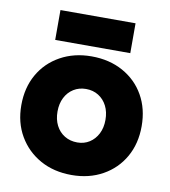

<svg xmlns="http://www.w3.org/2000/svg" viewBox="-79 -755 741 836"><g transform="rotate(10 291.0 -337.5)"><path d="M293 12Q214 12 154 -21.5Q94 -55 59.5 -114Q25 -173 25 -250Q25 -327 58.5 -386Q92 -445 152.5 -478.5Q213 -512 290 -512Q369 -512 429.5 -478.5Q490 -445 523.5 -386Q557 -327 557 -250Q557 -173 523.5 -114Q490 -55 430 -21.5Q370 12 293 12ZM293 -132Q323 -132 346.5 -147Q370 -162 383.5 -188.5Q397 -215 397 -250Q397 -285 383.5 -311.5Q370 -338 346 -353Q322 -368 291 -368Q260 -368 236 -353Q212 -338 198.5 -311.5Q185 -285 185 -250Q185 -215 198.5 -188.5Q212 -162 236.5 -147Q261 -132 293 -132ZM121 -555V-687H453V-555Z"/></g></svg>

Font: Figtree Light ExtraBold
Style: Regular
Weight: 800
Version: Version 2.001;gftools[0.9.30]